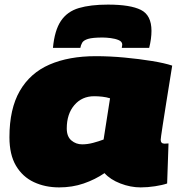

<svg xmlns="http://www.w3.org/2000/svg" viewBox="-20 -804 788 834"><path d="M591 10Q547 10 503 -7Q459 -24 434 -52Q393 -24 343.5 -7Q294 10 237 10Q176 10 127 -13Q78 -36 49.5 -84Q21 -132 21 -208Q21 -331 66 -409Q111 -487 195 -523.5Q279 -560 396 -560Q457 -560 521 -554Q585 -548 640 -539Q695 -530 728 -519Q712 -419 702 -357Q692 -295 687 -261.5Q682 -228 680 -214.5Q678 -201 678 -197Q678 -180 695 -180Q705 -180 712 -181L706 -7Q686 0 653.5 5Q621 10 591 10ZM430 -198 458 -377Q442 -382 424 -384Q406 -386 389 -386Q336 -386 303 -347.5Q270 -309 270 -246Q270 -211 290 -194Q310 -177 337 -177Q360 -177 384.5 -183.5Q409 -190 430 -198ZM449 -784Q546 -784 592 -761Q638 -738 638 -670Q638 -636 628 -596H509Q511 -607 511 -610Q511 -623 496 -629.5Q481 -636 461 -638.5Q441 -641 426 -641Q382 -641 362.5 -635Q343 -629 337 -618.5Q331 -608 329 -596H210Q217 -672 244.5 -713Q272 -754 322.5 -769Q373 -784 449 -784Z"/></svg>

Font: Georama Extended Black
Style: Italic
Weight: 900
Width: 7
Italic angle: -9°
Designer: Jean-Baptiste Levee
Foundry: Production Type
Version: Version 1.000